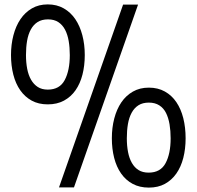

<svg xmlns="http://www.w3.org/2000/svg" viewBox="-20 -841 893 872"><path d="M823 -213Q823 -165 812.5 -124Q802 -83 781 -53Q760 -23 729 -6Q698 11 656 11Q614 11 582.5 -6Q551 -23 530 -53Q509 -83 498.5 -124Q488 -165 488 -213Q488 -261 499 -303Q510 -345 531 -376Q552 -407 583.5 -425Q615 -443 656 -443Q697 -443 728.5 -425.5Q760 -408 781 -377Q802 -346 812.5 -304Q823 -262 823 -213ZM607 -820 316 10H248L539 -820ZM365 -591Q365 -543 354.5 -502Q344 -461 323 -431Q302 -401 270.5 -384Q239 -367 197 -367Q155 -367 124 -384Q93 -401 72 -431Q51 -461 40.5 -502Q30 -543 30 -591Q30 -639 41 -681Q52 -723 73 -754Q94 -785 125 -803Q156 -821 197 -821Q238 -821 269.5 -803Q301 -785 322 -754Q343 -723 354 -681Q365 -639 365 -591ZM755 -213Q755 -247 750 -276.5Q745 -306 734 -328Q723 -350 703.5 -362.5Q684 -375 656 -375Q628 -375 609 -363Q590 -351 578 -329Q566 -307 561 -277.5Q556 -248 556 -213Q556 -179 561.5 -150.5Q567 -122 579 -101Q591 -80 609.5 -68.5Q628 -57 655 -57Q709 -57 732 -100Q755 -143 755 -213ZM297 -591Q297 -625 292 -654.5Q287 -684 275.5 -706Q264 -728 245 -740.5Q226 -753 198 -753Q170 -753 151 -741Q132 -729 120 -707Q108 -685 103 -655.5Q98 -626 98 -591Q98 -557 103.5 -528.5Q109 -500 121 -479Q133 -458 151.5 -446Q170 -434 197 -434Q251 -434 274 -477.5Q297 -521 297 -591Z"/></svg>

Font: TypoPRO Sinkin Sans
Style: 300 Light
Weight: 300
Designer: Keith Bates
Foundry: K-Type
Version: Sinkin Sans (version 1.0)  by Keith Bates   •   © 2014   www